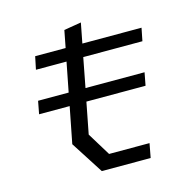

<svg xmlns="http://www.w3.org/2000/svg" viewBox="-98 -744 816 837"><g transform="rotate(-15 310.0 -325.0)"><path d="M60 -310H198L166 -146.5L260 0H480.5L492.5 -64H310L246 -168.5L273.5 -310H540.5L551.5 -368H285L310.5 -501H577.5L589 -559H322L339.5 -649.5L261.5 -636.5L246.5 -559H109L97 -501H235L209 -368H71Z"/></g></svg>

Font: Monaspace Krypton Light
Style: Italic
Weight: 300
Italic angle: -11°
Designer: Riley Cran & the Lettermatic Team
Foundry: Lettermatic
Version: Version 1.101 (Monaspace Krypton)